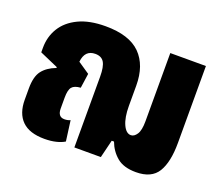

<svg xmlns="http://www.w3.org/2000/svg" viewBox="-99 -709 1010 866"><g transform="rotate(20 406.0 -276.0)"><path d="M185 10Q113 10 77.5 -25Q42 -60 42 -126V-180Q42 -237 63.5 -265Q85 -293 127 -309L128 -313L39 -352V-374Q39 -427 65 -469.5Q91 -512 143 -537Q195 -562 272 -562Q386 -562 439.5 -508.5Q493 -455 493 -357V-260Q493 -205 508 -172Q523 -139 546 -139Q562 -139 574.5 -158Q587 -177 587 -221V-548H758V-179Q758 -87 728.5 -38.5Q699 10 624 10Q565 10 532.5 -17.5Q500 -45 485 -86H474L453 0H326V-340Q326 -387 313.5 -408Q301 -429 271 -429Q221 -429 215 -371L271 -333L261 -263Q231 -261 219.5 -247Q208 -233 208 -196V-144Q208 -104 240 -104Q256 -104 268 -110L281 -12Q265 -2 240.5 4Q216 10 185 10Z"/></g></svg>

Font: Noto Sans Thai Cond Blk
Style: Regular
Weight: 900
Width: 3
Designer: Monotype Design Team
Foundry: Monotype Imaging Inc.
Version: Version 2.002; ttfautohint (v1.8.4.7-5d5b)